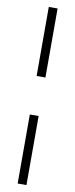

<svg xmlns="http://www.w3.org/2000/svg" viewBox="-100 -774 379 967"><g transform="rotate(10 89.5 -290.5)"><path d="M67 -389V-742H112V-389ZM67 161V-192H112V161Z"/></g></svg>

Font: Saira UltraCondensed Light
Style: Regular
Weight: 300
Width: 1
Designer: Hector Gatti with collaboration of the Omnibus-Type team
Foundry: Omnibus-Type
Version: Version 1.101